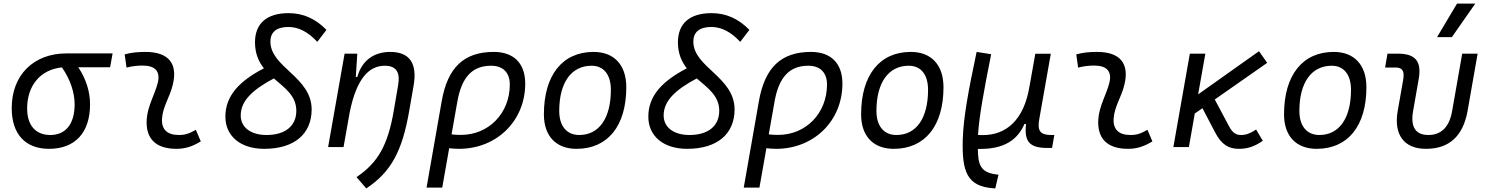

<svg xmlns="http://www.w3.org/2000/svg" viewBox="-20 -815 8243 1064"><path d="M251.5 9.8C396.5 9.8 479 -80.1 479 -236.8C479 -305.7 458 -376.5 413.6 -442.4H590.3L604 -519H348.1C165.5 -519 44.9 -398.4 44.9 -215.8C44.9 -72.3 120.1 9.8 251.5 9.8ZM323.2 -441.4C372.1 -371.6 393.6 -298.3 393.6 -236.8C393.6 -128.9 344.7 -66.9 258.8 -66.9C177.2 -66.9 130.4 -120.6 130.4 -213.9C130.4 -342.8 206.1 -430.2 323.2 -441.4Z M1065.4 -95.7C1028.8 -74.7 1006.3 -66.9 971.2 -66.9C906.2 -66.9 874 -98.1 877.9 -157.7C882.3 -225.6 920.9 -275.4 937.5 -345.2C966.8 -464.4 912.6 -527.3 786.1 -527.3C747.6 -527.3 709 -524.4 670.9 -513.7L681.2 -440.4C710.9 -448.2 740.7 -451.7 770.5 -451.7C840.8 -451.7 870.1 -418.5 854 -355C838.9 -293.9 797.4 -226.1 793 -153.3C786.1 -46.4 843.3 9.8 958.5 9.8C1013.7 9.8 1054.2 -8.3 1092.8 -31.2Z M1444.3 9.8C1609.4 9.8 1707 -71.3 1707 -208.5C1707 -388.7 1478.5 -441.9 1478.5 -584.5C1478.5 -637.7 1513.2 -665.5 1578.1 -665.5C1634.3 -665.5 1687.5 -638.2 1738.3 -583L1789.1 -649.4C1729 -711.4 1659.7 -742.2 1579.6 -742.2C1459 -742.2 1393.1 -685.5 1393.1 -580.6C1393.1 -518.1 1413.6 -473.1 1442.4 -436.5C1308.6 -366.7 1229 -286.1 1229 -168.5C1229 -60.1 1313.5 9.8 1444.3 9.8ZM1497.6 -380.4C1558.1 -327.6 1622.1 -284.7 1622.1 -201.2C1622.1 -116.7 1560.5 -66.9 1457 -66.9C1369.6 -66.9 1314 -109.4 1314 -175.3C1314 -256.3 1379.9 -317.9 1497.6 -380.4Z M1798.3 0H1883.8L1918 -192.9C1957 -384.8 2027.3 -450.7 2112.8 -450.7C2175.3 -450.7 2198.7 -414.6 2186.5 -344.2L2162.1 -201.2C2129.4 -10.7 2074.7 86.4 1955.6 166.5L2009.8 229C2146 139.2 2209 24.4 2248 -202.1L2272 -340.3C2293.5 -463.4 2250.5 -527.3 2142.1 -527.3C2050.3 -527.3 1983.9 -477.1 1960.4 -388.7H1951.7L1960 -517.6H1889.6Z M2716.3 -527.3C2551.3 -527.3 2460.4 -441.4 2427.7 -253.9L2343.8 224.6H2430.7L2469.2 6.3C2487.3 8.3 2504.9 9.8 2523.4 9.8C2732.9 9.8 2890.6 -145.5 2890.6 -351.6C2890.6 -463.9 2827.1 -527.3 2716.3 -527.3ZM2482.4 -70.3 2514.2 -250.5C2538.1 -387.7 2597.2 -450.7 2701.7 -450.7C2767.6 -450.7 2805.2 -412.6 2805.2 -346.7C2805.2 -187.5 2688.5 -67.4 2534.2 -67.4C2515.1 -67.4 2497.6 -68.4 2482.4 -70.3Z M3174.8 9.8C3348.1 9.8 3450.7 -117.2 3450.7 -331.5C3450.7 -455.1 3383.3 -527.3 3269.5 -527.3C3096.7 -527.3 2994.1 -398.4 2994.1 -181.2C2994.1 -61 3061.5 9.8 3174.8 9.8ZM3189.9 -66.9C3120.6 -66.9 3079.1 -116.2 3079.1 -200.2C3079.1 -357.4 3146 -450.7 3258.3 -450.7C3326.2 -450.7 3365.2 -400.9 3365.2 -317.4C3365.2 -159.7 3299.8 -66.9 3189.9 -66.9Z M3788.1 9.8C3953.1 9.8 4050.8 -71.3 4050.8 -208.5C4050.8 -388.7 3822.3 -441.9 3822.3 -584.5C3822.3 -637.7 3856.9 -665.5 3921.9 -665.5C3978 -665.5 4031.2 -638.2 4082 -583L4132.8 -649.4C4072.8 -711.4 4003.4 -742.2 3923.3 -742.2C3802.7 -742.2 3736.8 -685.5 3736.8 -580.6C3736.8 -518.1 3757.3 -473.1 3786.1 -436.5C3652.3 -366.7 3572.8 -286.1 3572.8 -168.5C3572.8 -60.1 3657.2 9.8 3788.1 9.8ZM3841.3 -380.4C3901.9 -327.6 3965.8 -284.7 3965.8 -201.2C3965.8 -116.7 3904.3 -66.9 3800.8 -66.9C3713.4 -66.9 3657.7 -109.4 3657.7 -175.3C3657.7 -256.3 3723.6 -317.9 3841.3 -380.4Z M4474.1 -527.3C4309.1 -527.3 4218.3 -441.4 4185.5 -253.9L4101.6 224.6H4188.5L4227.1 6.3C4245.1 8.3 4262.7 9.8 4281.2 9.8C4490.7 9.8 4648.4 -145.5 4648.4 -351.6C4648.4 -463.9 4585 -527.3 4474.1 -527.3ZM4240.2 -70.3 4272 -250.5C4295.9 -387.7 4355 -450.7 4459.5 -450.7C4525.4 -450.7 4563 -412.6 4563 -346.7C4563 -187.5 4446.3 -67.4 4292 -67.4C4272.9 -67.4 4255.4 -68.4 4240.2 -70.3Z M4932.6 9.8C5106 9.8 5208.5 -117.2 5208.5 -331.5C5208.5 -455.1 5141.1 -527.3 5027.3 -527.3C4854.5 -527.3 4752 -398.4 4752 -181.2C4752 -61 4819.3 9.8 4932.6 9.8ZM4947.8 -66.9C4878.4 -66.9 4836.9 -116.2 4836.9 -200.2C4836.9 -357.4 4903.8 -450.7 5016.1 -450.7C5084 -450.7 5123 -400.9 5123 -317.4C5123 -159.7 5057.6 -66.9 4947.8 -66.9Z M5495.6 229 5513.2 153.3 5493.2 150.4C5412.1 138.2 5399.9 93.8 5398.9 10.3H5403.3C5547.4 12.7 5619.6 -42 5657.2 -127.9H5666C5654.3 -26.9 5688.5 4.9 5785.2 4.9H5810.1L5822.8 -66.9H5805.2C5744.6 -66.9 5727.5 -89.8 5739.3 -154.8L5803.2 -517.1H5717.3L5685.1 -335.9V-336.9C5654.8 -149.4 5555.7 -65.9 5425.8 -66.4L5399.9 -66.9C5405.8 -166.5 5430.2 -301.8 5472.7 -514.6L5392.1 -527.3C5345.7 -308.6 5319.3 -165 5315.4 -44.9C5310.1 132.8 5336.4 219.2 5487.8 228.5Z M6338.9 -95.7C6302.2 -74.7 6279.8 -66.9 6244.6 -66.9C6179.7 -66.9 6147.5 -98.1 6151.4 -157.7C6155.8 -225.6 6194.3 -275.4 6210.9 -345.2C6240.2 -464.4 6186 -527.3 6059.6 -527.3C6021 -527.3 5982.4 -524.4 5944.3 -513.7L5954.6 -440.4C5984.4 -448.2 6014.2 -451.7 6043.9 -451.7C6114.3 -451.7 6143.6 -418.5 6127.4 -355C6112.3 -293.9 6070.8 -226.1 6066.4 -153.3C6059.6 -46.4 6116.7 9.8 6231.9 9.8C6287.1 9.8 6327.6 -8.3 6366.2 -31.2Z M6482.4 0H6568.4L6601.1 -186L6643.6 -215.3L6713.9 -81.1C6749 -14.2 6787.6 9.8 6845.7 9.8C6894 9.8 6931.6 -2.9 6978 -34.7L6940.9 -97.2C6908.7 -75.7 6885.3 -66.9 6856.9 -66.9C6828.6 -66.9 6809.1 -80.1 6790.5 -116.2L6711.9 -263.7L7002.4 -466.8L6957 -531.2L6619.6 -292L6659.7 -517.6H6573.7Z M7276.4 9.8C7449.7 9.8 7552.2 -117.2 7552.2 -331.5C7552.2 -455.1 7484.9 -527.3 7371.1 -527.3C7198.2 -527.3 7095.7 -398.4 7095.7 -181.2C7095.7 -61 7163.1 9.8 7276.4 9.8ZM7291.5 -66.9C7222.2 -66.9 7180.7 -116.2 7180.7 -200.2C7180.7 -357.4 7247.6 -450.7 7359.9 -450.7C7427.7 -450.7 7466.8 -400.9 7466.8 -317.4C7466.8 -159.7 7401.4 -66.9 7291.5 -66.9Z M7882.3 9.8C8010.7 9.8 8087.9 -60.5 8112.8 -200.2L8168.5 -517.6H8083L8027.3 -200.2C8012.2 -111.8 7967.3 -66.9 7895.5 -66.9C7824.2 -66.9 7795.4 -111.8 7811 -200.2L7841.8 -376C7859.4 -474.1 7824.7 -517.6 7727.5 -517.6H7668.9L7655.8 -440.9H7713.4C7752 -440.9 7764.2 -421.4 7755.9 -372.6L7725.6 -200.2C7702.6 -68.4 7760.7 9.8 7882.3 9.8ZM7943.8 -609.4H8025.9L8155.3 -794.9H8054.2Z"/></svg>

Font: Cascadia Mono NF SemiLight
Style: Italic
Weight: 350
Italic angle: -10°
Monospace: yes
Designer: Aaron Bell
Foundry: Saja Typeworks
Version: Version 2404.023